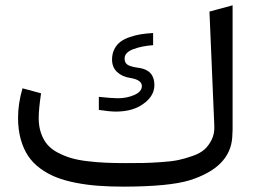

<svg xmlns="http://www.w3.org/2000/svg" viewBox="-20 -697 956 717"><path d="M449.7 -87.9Q491.7 -87.9 516.8 -88.4Q542 -88.9 581.8 -91.6Q621.6 -94.2 646 -99.4Q670.4 -104.5 699.5 -114.7Q728.5 -125 744.4 -139.6Q760.3 -154.3 771 -176.5Q781.7 -198.7 780.3 -227.5L762.2 -653.8L848.6 -677.2V-211.9Q848.6 -200.7 847.2 -183.1Q838.9 -71.3 688.5 -23.9Q612.8 -0.5 442.9 0Q390.6 0 347.7 -3.2Q304.7 -6.3 263.2 -14.4Q221.7 -22.5 189.7 -35.2Q157.7 -47.9 130.4 -67.9Q103 -87.9 85.2 -114.5Q67.4 -141.1 57.4 -177Q47.4 -212.9 47.4 -257.3Q47.4 -310.1 64 -367.2L133.3 -348.6Q124.5 -288.6 124.5 -256.3Q124.5 -224.6 133.3 -199.5Q142.1 -174.3 157 -157Q171.9 -139.6 196 -127Q220.2 -114.3 245.8 -106.7Q271.5 -99.1 306.9 -95Q342.3 -90.8 374.8 -89.4Q407.2 -87.9 449.7 -87.9ZM349.1 -335.4Q397.5 -330.1 419.9 -330.1Q454.1 -330.1 481.9 -342.5Q509.8 -355 509.8 -375.5Q509.8 -398.9 466.8 -405.8Q436.5 -410.2 417.5 -428Q398.4 -445.8 398.4 -474.6Q398.4 -496.6 407.2 -513.7Q416 -530.8 430.2 -541.3Q444.3 -551.8 465.3 -558.8Q486.3 -565.9 506.6 -569.1Q526.9 -572.3 551.8 -573.7V-528.3Q509.3 -525.4 477.3 -513.2Q445.3 -501 445.3 -478.5Q445.3 -460.4 459 -453.6Q472.7 -446.8 500 -443.4Q556.6 -434.6 556.6 -379.4Q556.6 -332 501.5 -300.3Q466.3 -280.8 414.1 -280.3Q400.4 -280.3 384 -282Q367.7 -283.7 349.1 -286.6Z"/></svg>

Font: Samim WOL
Style: WOL
Weight: 400
Foundry: DejaVu fonts team - Redesigned by Saber Rastikerdar
Version: Version 4.0.0